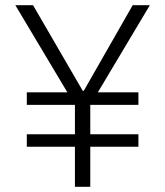

<svg xmlns="http://www.w3.org/2000/svg" viewBox="-20 -718 635 738"><path d="M327 -154V0H268V-154H83V-202H268V-315H83V-363H239L39 -698H107L298 -369H302L490 -698H556L356 -363H512V-315H327V-202H512V-154Z"/></svg>

Font: IBM Plex Sans KR Light
Style: Regular
Weight: 300
Designer: Mike Abbink; Paul van der Laan; Pieter van Rosmalen; Wujin Sim; Chorong Kim; Dohee Lee;
Foundry: Sandoll Inc.
Version: Version 1.001